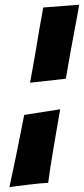

<svg xmlns="http://www.w3.org/2000/svg" viewBox="-20 -778 357 817"><path d="M20 19Q33 -40 49.5 -120.5Q66 -201 83 -289L236 -313Q221 -226 207 -144Q193 -62 185 0Q176 0 149.5 2.5Q123 5 94.5 8.5Q66 12 43.5 15Q21 18 20 19ZM108 -426Q120 -491 130 -549Q140 -607 147 -651Q156 -703 164 -746L317 -758Q310 -716 300 -665Q292 -621 281.5 -564.5Q271 -508 260 -443Z"/></svg>

Font: Bangers
Style: Regular
Weight: 400
Designer: vernon adams
Foundry: Vernon Adams
Version: Version 2.000